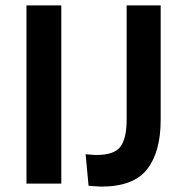

<svg xmlns="http://www.w3.org/2000/svg" viewBox="-20 -680 692 711"><path d="M78 0V-660H207V0ZM308 8 297 -109Q308 -108 318.5 -107Q329 -106 336 -106Q404 -106 426.5 -137.5Q449 -169 449 -236V-660H575V-236Q575 -118 525 -53.5Q475 11 355 11Q347 11 336 10Q325 9 308 8Z"/></svg>

Font: Bricolage Grotesque 12pt SemiBold
Style: Regular
Weight: 600
Designer: Mathieu Triay
Foundry: Atelier Triay
Version: Version 1.001; ttfautohint (v1.8.4.7-5d5b);gftools[0.9.33.de